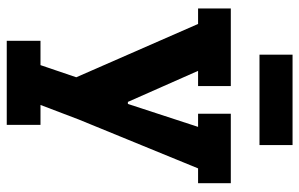

<svg xmlns="http://www.w3.org/2000/svg" viewBox="-179 -495 887 569"><g transform="rotate(90 264.5 -210.5)"><path d="M523 -354V-451H317V-354H356L288 -146H282L190 -354H235V-451H5V-354H51L209 7L173 113H101V213H350V113H291L334 0L479 -354ZM410 -536V-634H142V-536Z"/></g></svg>

Font: Zilla Slab Bold
Style: Regular
Weight: 700
Designer: Typotheque.com
Foundry: Typotheque type foundry
Version: Version 1.3; 2018